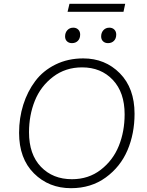

<svg xmlns="http://www.w3.org/2000/svg" viewBox="-20 -976 768 1006"><path d="M636 -956 627 -914H334L344 -956ZM357 -750Q341 -750 331 -759.5Q321 -769 321 -785Q321 -805 333 -818Q345 -831 364 -831Q380 -831 390 -821Q400 -811 400 -795Q400 -774 388 -762Q376 -750 357 -750ZM546 -750Q530 -750 520 -759.5Q510 -769 510 -785Q510 -805 522 -818Q534 -831 553 -831Q569 -831 579 -821Q589 -811 589 -795Q589 -774 577 -762Q565 -750 546 -750ZM352 10Q236 10 158 -67.5Q80 -145 80 -280Q80 -358 102 -427.5Q124 -497 165 -551.5Q206 -606 271 -638Q336 -670 416 -670Q531 -670 608 -592Q685 -514 685 -380Q685 -276 648 -189Q611 -102 534 -46Q457 10 352 10ZM357 -37Q444 -37 508 -86.5Q572 -136 602.5 -211.5Q633 -287 633 -377Q633 -492 571 -557.5Q509 -623 410 -623Q323 -623 258 -573.5Q193 -524 162.5 -448Q132 -372 132 -283Q132 -167 194.5 -102Q257 -37 357 -37Z"/></svg>

Font: Elaine Sans Light
Style: Italic
Weight: 300
Italic angle: -13°
Designer: Wei Huang
Foundry: Wei Huang
Version: Version 2.001;December 24, 2019;FontCreator 12.0.0.2547 64-b